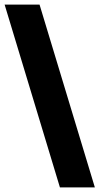

<svg xmlns="http://www.w3.org/2000/svg" viewBox="-38 -726 430 830"><path d="M372 84H221L-18 -706H133Z"/></svg>

Font: Bricolage Grotesque 36pt ExtraBold
Style: Regular
Weight: 800
Designer: Mathieu Triay
Foundry: Atelier Triay
Version: Version 1.000;gftools[0.9.30]